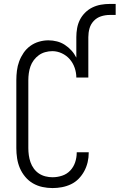

<svg xmlns="http://www.w3.org/2000/svg" viewBox="-20 -948 608 976"><path d="M247 8Q221 8 195.5 2.5Q170 -3 147.5 -16Q125 -29 108 -49.5Q91 -70 81 -93.5Q71 -117 67 -143Q63 -169 63 -195V-540Q63 -564 66 -588.5Q69 -613 77.5 -636Q86 -659 100 -679.5Q114 -700 134 -714.5Q154 -729 178 -736Q202 -743 226 -743Q248 -743 269.5 -737.5Q291 -732 309.5 -720Q328 -708 343 -691.5Q358 -675 368 -655V-759Q368 -782 372 -804.5Q376 -827 386 -847Q396 -867 412.5 -883.5Q429 -900 449.5 -910Q470 -920 492.5 -924Q515 -928 538 -928H568V-872H538Q515 -872 493.5 -865Q472 -858 456.5 -841.5Q441 -825 435 -803.5Q429 -782 429 -759V-554H368Q368 -579 359.5 -603.5Q351 -628 334.5 -647Q318 -666 294.5 -677Q271 -688 246 -688Q228 -688 210 -683Q192 -678 177.5 -667.5Q163 -657 152 -642.5Q141 -628 135 -611Q129 -594 126.5 -576Q124 -558 124 -540V-195Q124 -177 126.5 -159Q129 -141 135 -123.5Q141 -106 152 -91Q163 -76 178 -66Q193 -56 211 -51.5Q229 -47 247 -47Q272 -47 296 -55Q320 -63 337 -81Q354 -99 362 -123Q370 -147 370 -172V-174H431V-171Q431 -147 425.5 -123.5Q420 -100 408.5 -78.5Q397 -57 380 -39.5Q363 -22 341 -11.5Q319 -1 295 3.5Q271 8 247 8Z"/></svg>

Font: Iosevka Curly Slab Light
Style: Regular
Weight: 300
Monospace: yes
Designer: Belleve Invis
Foundry: Belleve Invis
Version: Version 22.1.2; ttfautohint (v1.8.4)